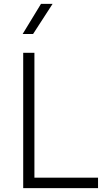

<svg xmlns="http://www.w3.org/2000/svg" viewBox="-20 -973 567 993"><path d="M100 0V-700H158V-54H487V0ZM97 -797 192 -953H252L151 -797Z"/></svg>

Font: Geologica Thin
Style: Regular
Weight: 100
Designer: Sindre Bremnes, Frode Helland
Foundry: Monokrom Skriftforlag AS
Version: Version 1.010; ttfautohint (v1.8.4.7-5d5b);gftools[0.9.28]